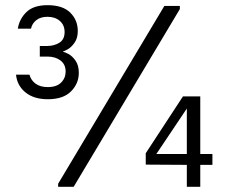

<svg xmlns="http://www.w3.org/2000/svg" viewBox="-20 -723 884 743"><path d="M42 -434H94Q100 -412 118 -399Q136 -386 165 -386Q199 -386 216.5 -403.5Q234 -421 234 -446Q234 -474 214 -489Q194 -504 165 -504H134V-545H162Q189 -545 209.5 -557.5Q230 -570 230 -599Q230 -626 211.5 -642Q193 -658 164 -658Q137 -658 120.5 -645Q104 -632 100 -612H49Q55 -650 82.5 -676.5Q110 -703 164 -703Q223 -703 252 -674Q281 -645 281 -603Q281 -576 269 -558.5Q257 -541 243.5 -533Q230 -525 225 -525V-522Q230 -522 245 -514Q260 -506 272.5 -488Q285 -470 285 -441Q285 -400 255 -369.5Q225 -339 165 -339Q111 -339 78.5 -365.5Q46 -392 42 -434ZM205 -12 616 -700H676V-688L265 0H205ZM703 -85 544 -86V-130L688 -350H755V-127H802V-85H755V0H703ZM703 -127V-303L585 -127Z"/></svg>

Font: Lopes Sans Light
Style: Regular
Weight: 300
Designer: Gabriel Lam, Diego Maldonado
Foundry: TypeRant, Foresti Design
Version: Version 4.000